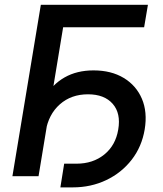

<svg xmlns="http://www.w3.org/2000/svg" viewBox="-20 -748 690 815"><path d="M607.9 -727.5 591.8 -632.3H248L143.6 0H32.7L153.3 -727.5ZM236.3 47.4 252.4 -53.2H304.7Q374.5 -53.2 422.6 -92Q470.7 -130.9 481.9 -198.2Q493.7 -267.1 458.3 -307.4Q422.9 -347.7 353.5 -347.7Q282.2 -347.7 234.1 -305.2Q186 -262.7 173.8 -189.9H120.6Q134.8 -273.9 168.2 -331.8Q201.7 -389.6 254.2 -419.4Q306.6 -449.2 377 -449.2Q452.1 -449.2 505.1 -417.2Q558.1 -385.3 582.3 -328.9Q606.4 -272.5 594.2 -198.7Q582 -125.5 539.1 -70.1Q496.1 -14.6 431.2 16.4Q366.2 47.4 288.6 47.4Z"/></svg>

Font: Inter 18pt Medium
Style: Italic
Weight: 500
Italic angle: -9.3988°
Designer: Rasmus Andersson
Foundry: rsms
Version: Version 4.001;git-66647c0bb